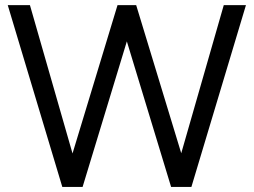

<svg xmlns="http://www.w3.org/2000/svg" viewBox="-20 -739 1003 759"><path d="M290.5 -49.4 241.6 -49.7 444.6 -718.8H518.3L721.9 -49.7L672.4 -49.4L864.6 -718.8H952.3L736.6 0H656.4L452.8 -669.7H510.1L306.5 0H226.3L10.6 -718.8H98.3Z"/></svg>

Font: Min Sans VF VF
Style: Regular
Weight: 400
Designer: Jinseong-Kim, NotoSansCJK, Nunito
Foundry: Jinseong-Kim
Version: Version 1.420;Glyphs 3.1.2 (3151)